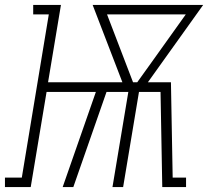

<svg xmlns="http://www.w3.org/2000/svg" viewBox="-63 -755 840 775"><path d="M-43 0V-38H25L134 -697H71V-735H183L131 -423H431L311 -735H757L534 -423H627L634 -38H688V0H592L585 -384H498L434 0H391L455 -384H367L233 0H190L324 -384H125L61 0ZM474 -423H491L547 -501L687 -697H369Z"/></svg>

Font: Iosevka Etoile XLtObl
Style: Regular
Weight: 200
Italic angle: -9°
Designer: Belleve Invis
Foundry: Belleve Invis
Version: Version 15.5.2; ttfautohint (v1.8.4)